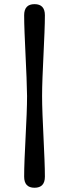

<svg xmlns="http://www.w3.org/2000/svg" viewBox="-20 -767 334 926"><path d="M110.5 -304Q110 -341.5 108 -393.2Q106 -445 103.2 -501Q100.5 -557 98.5 -607.8Q96.5 -658.5 96.5 -693.5Q96.5 -747 146.5 -747Q196.5 -747 196.5 -693.5Q196.5 -660 194.5 -609.5Q192.5 -559 189.8 -502.8Q187 -446.5 185 -394.2Q183 -342 183 -304Q183 -266.5 185 -214.2Q187 -162 189.8 -105.8Q192.5 -49.5 194.5 1Q196.5 51.5 196.5 85Q196.5 138.5 146.5 138.5Q96.5 138.5 96.5 85Q96.5 50 98.5 -0.8Q100.5 -51.5 103.5 -107.5Q106.5 -163.5 108.5 -215.2Q110.5 -267 110.5 -304Z"/></svg>

Font: Fraunces 72pt Soft Black
Style: Regular
Weight: 900
Version: Version 1.000;[b76b70a41]